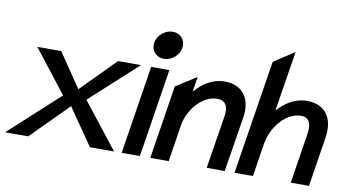

<svg xmlns="http://www.w3.org/2000/svg" viewBox="-68 -808 1731 965"><g transform="rotate(10 798.0 -325.5)"><path d="M2 0H120L306 -187L435 0H558L376 -232L616 -451H499L327 -277L209 -451H87L257 -233Z M662 -573C656 -533 684 -502 723 -502C762 -502 800 -533 806 -573C812 -613 784 -644 745 -644C706 -644 668 -613 662 -573ZM597 0H690L761 -451H668Z M743 0H837L866 -186C874 -237 899 -277 926 -305C951 -330 984 -351 1024 -351C1067 -351 1082 -320 1074 -271L1031 0H1123L1168 -281C1183 -376 1140 -443 1045 -443C983 -443 934 -409 895 -365L907 -442L802 -375Z M1173 0H1267L1293 -166C1302 -220 1326 -262 1353 -291C1378 -317 1413 -340 1453 -340C1496 -340 1508 -307 1500 -255L1460 0H1553L1593 -255C1608 -351 1565 -419 1470 -419C1408 -419 1360 -386 1321 -344L1370 -651L1265 -582Z"/></g></svg>

Font: Charger Pro
Style: ExBdNarObl
Weight: 400
Designer: Jasper
Foundry: Cannot Into Space Fonts
Version: Version 1.09